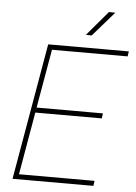

<svg xmlns="http://www.w3.org/2000/svg" viewBox="-60 -951 707 996"><g transform="rotate(5 293.5 -452.5)"><path d="M477.5 -352.5H131.3L74.7 -26.4H468.3L464.4 0H43.5L167 -710.9H586.9L583 -684.6H189L135.7 -378.9H481ZM466.3 -905.3 499.5 -904.8 387.7 -776.4 357.4 -776.9Z"/></g></svg>

Font: TypoPRO Roboto
Style: Italic
Weight: 250
Italic angle: -12°
Designer: Google
Version: Version 2.136; 2016